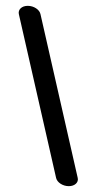

<svg xmlns="http://www.w3.org/2000/svg" viewBox="-20 -638 331 658"><path d="M44.5 -590 172.3 -28C175.7 -13 194.9 0 215.8 0C236.7 0 249.8 -13.2 246.4 -28C246.4 -28 118.8 -589.8 118.6 -590C115.2 -605 96.1 -618 75.2 -618C54.3 -618 41.5 -605 44.5 -590Z"/></svg>

Font: Hi.
Style: Regular
Weight: 400
Designer: Mew Too, Robert Jablonski
Foundry: Cannot Into Space Fonts
Version: Version 1.996